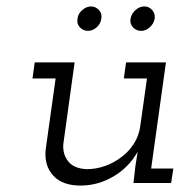

<svg xmlns="http://www.w3.org/2000/svg" viewBox="-20 -569 587 597"><path d="M395 0H512L519 -45H450L496 -375H372L365 -325H437L416 -176Q412 -147 396.5 -122.5Q381 -98 358 -81Q335 -63 307 -53Q279 -43 249 -43Q209 -45 191.5 -68Q174 -91 177 -122L212 -375H88L81 -325H153L122 -104Q117 -54 145.5 -23Q174 8 230 8Q285 8 333 -20.5Q381 -49 408 -97L401 -52ZM386 -511Q383 -495 393.5 -484Q404 -473 419 -473Q433 -473 445.5 -484Q458 -495 461 -511Q463 -527 453 -538Q443 -549 429 -549Q414 -549 401.5 -538Q389 -527 386 -511ZM221 -511Q218 -495 228.5 -484Q239 -473 253 -473Q268 -473 280.5 -484Q293 -495 295 -511Q298 -527 287.5 -538Q277 -549 263 -549Q249 -549 236 -538Q223 -527 221 -511Z"/></svg>

Font: Josefin Slab Medium
Style: Italic
Weight: 500
Italic angle: -12°
Version: Version 2.000